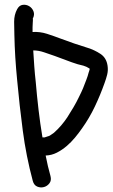

<svg xmlns="http://www.w3.org/2000/svg" viewBox="-20 -754 478 815"><path d="M352.5 -550.8Q380.9 -542 406.2 -525.4Q431.6 -508.8 436.5 -475.6Q439.5 -456.1 435.1 -438Q430.7 -419.9 423.8 -401.4Q406.2 -351.6 382.8 -302.2Q359.4 -252.9 328.1 -209Q314.5 -189.5 298.3 -169.9Q282.2 -150.4 262.7 -133.8Q243.2 -117.2 221.2 -106Q199.2 -94.7 173.8 -93.8Q182.6 -47.9 194.3 -6.8Q199.2 11.7 189.9 23.9Q180.7 36.1 166.5 40Q152.3 43.9 138.2 38.1Q124 32.2 119.1 13.7Q90.8 -91.8 76.7 -199.7Q62.5 -307.6 52.7 -415Q47.9 -463.9 44.9 -511.2Q42 -558.6 41 -606.4Q40 -631.8 40 -661.6Q40 -691.4 52.7 -714.8Q61.5 -731.4 76.2 -733.4Q90.8 -735.4 103.5 -728Q116.2 -720.7 122.1 -706.1Q127.9 -691.4 119.1 -674.8Q120.1 -671.9 119.6 -666Q119.1 -660.2 119.1 -658.2Q118.2 -647.5 118.2 -638.2Q118.2 -628.9 118.2 -618.2Q149.4 -620.1 179.7 -610.4Q210 -600.6 238.3 -589.8Q294.9 -568.4 352.5 -550.8ZM360.4 -462.9Q346.7 -471.7 334.5 -475.1Q322.3 -478.5 309.6 -481.4Q284.2 -489.3 260.7 -498.5Q237.3 -507.8 211.9 -516.6Q189.5 -524.4 166.5 -532.2Q143.6 -540 121.1 -540Q123 -505.9 125.5 -472.7Q127.9 -439.5 131.8 -405.3Q136.7 -346.7 143.6 -288.1Q150.4 -229.5 160.2 -170.9H169.9Q173.8 -171.9 180.2 -174.3Q186.5 -176.8 182.6 -174.8Q192.4 -177.7 199.2 -183.6Q207 -188.5 209 -190.4Q226.6 -206.1 240.2 -222.2Q253.9 -238.3 265.6 -255.9Q279.3 -277.3 292 -298.8Q304.7 -320.3 315.4 -342.8Q326.2 -364.3 332.5 -379.4Q338.9 -394.5 346.7 -416Q349.6 -423.8 352.1 -431.2Q354.5 -438.5 356.4 -446.3Q357.4 -449.2 358.4 -452.1Q359.4 -455.1 360.4 -459Z"/></svg>

Font: Schoolbell
Style: Regular
Weight: 400
Designer: Font Diner, Inc
Foundry: Font Diner, Inc
Version: Version 1.001